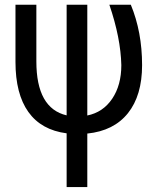

<svg xmlns="http://www.w3.org/2000/svg" viewBox="-20 -548 653 799"><path d="M343.3 -528.3V-67.4Q408.7 -80.6 446.8 -137Q484.9 -193.4 484.9 -276.9Q482.4 -389.6 435.1 -528.3H524.4Q571.3 -415 571.3 -276.9Q571.3 -150.9 512.5 -77.1Q453.6 -3.4 343.3 7.8V230.5H257.3V6.8Q151.9 -6.8 98.1 -82Q44.4 -157.2 44.4 -290.5V-528.3H131.3V-292.5Q131.3 -97.2 257.3 -67.9V-528.3Z"/></svg>

Font: Roboto Condensed
Style: Regular
Weight: 400
Designer: Google
Version: Version 2.001047; 2015